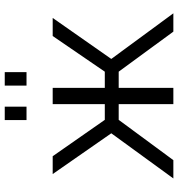

<svg xmlns="http://www.w3.org/2000/svg" viewBox="10 -778 768 829"><g transform="rotate(-90 394.5 -364.0)"><path d="M290 -634V-728H348V-634ZM439 -634V-728H497V-634ZM38 0 233 -268 57 -521H134L291 -296H359V-521H429V-296H499L653 -521H731L554 -268L751 0H672L499 -236H429V0H359V-236H291L117 0Z"/></g></svg>

Font: Raleway-v4020
Style: Regular
Weight: 400
Designer: Matt McInerney, Pablo Impallari, Rodrigo Fuenzalida
Foundry: Matt McInerney, Pablo Impallari, Rodrigo Fuenzalida
Version: Version 4.020;PS 004.020;hotconv 1.0.88;makeotf.lib2.5.64775